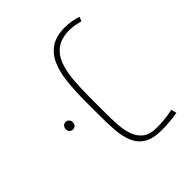

<svg xmlns="http://www.w3.org/2000/svg" viewBox="-66 -546 977 977"><g transform="rotate(45 422.5 -57.5)"><path d="M406.2 145.5Q406.2 135.3 413.8 127.7Q421.4 120.1 433.6 120.1Q445.3 120.1 452.9 127.4Q460.4 134.8 460.4 145.5Q460.4 156.2 452.9 163.6Q445.3 170.9 433.6 170.9Q421.4 170.9 413.8 163.3Q406.2 155.8 406.2 145.5ZM516.1 0H402.8Q332 0 270.5 -6.3Q209 -12.7 162.4 -32.2Q115.7 -51.8 89.4 -90.3Q63 -128.9 63 -192.9Q63 -237.8 78.1 -283.2L101.1 -274.4Q96.7 -256.3 93 -237.5Q89.4 -218.8 89.4 -201.2Q89.4 -141.1 114.5 -106.7Q139.6 -72.3 183.3 -55.9Q227.1 -39.6 283.7 -34.9Q340.3 -30.3 402.8 -30.3H516.6Q557.6 -30.3 599.6 -32.7Q641.6 -35.2 677 -46.9Q712.4 -58.6 733.9 -85.7Q755.4 -112.8 755.4 -161.6Q755.4 -183.1 753.2 -213.1Q751 -243.2 743.2 -278.8L772 -286.1Q777.8 -259.3 780 -225.6Q782.2 -191.9 782.2 -170.4Q782.2 -109.4 761 -74.7Q739.7 -40 702.9 -24.2Q666 -8.3 617.9 -4.2Q569.8 0 516.1 0Z"/></g></svg>

Font: Vazirmatn RD UI Thin
Style: Regular
Weight: 100
Designer: Saber Rastikerdar
Foundry: Saber Rastikerdar
Version: Version 33.003